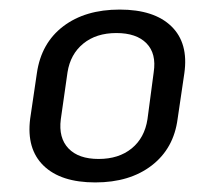

<svg xmlns="http://www.w3.org/2000/svg" viewBox="-20 -736 450 401"><path d="M179 -355Q107 -355 71 -390Q35 -425 43 -488L57 -583Q66 -646 112 -681Q158 -716 230 -716Q302 -716 338 -681Q374 -646 365 -583L351 -488Q343 -426 297 -390.5Q251 -355 179 -355ZM186 -404Q228 -404 255 -426Q282 -448 288 -487L301 -585Q307 -624 286 -645.5Q265 -667 223 -667Q181 -667 154 -645Q127 -623 121 -585L107 -487Q102 -448 123 -426Q144 -404 186 -404Z"/></svg>

Font: Pathway Extreme SemiCondensed
Style: Italic
Weight: 400
Width: 4
Italic angle: -8°
Version: Version 1.001;gftools[0.9.26]